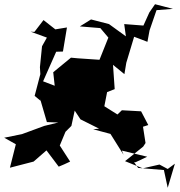

<svg xmlns="http://www.w3.org/2000/svg" viewBox="-96 -801 852 909"><path d="M698 -1 659 -22 580 -4 496 -38 582 -107 593 -124 581 -201 606 -209 572 -274 481 -279 460 -259 398 -298 416 -390 394 -392 380 -353 447 -379 439 -494 493 -450 502 -504 539 -627 602 -603 612 -657 645 -753 723 -759 638 -781 611 -742 583 -680 492 -687 500 -629 420 -687 335 -709 282 -676 379 -668 417 -623 375 -518 272 -525 240 -528 156 -459 163 -395 108 -416 170 -556 202 -557 221 -671 166 -662 110 -706 67 -650 49 -651 126 -623 103 -582 93 -483 95 -450 68 -347 96 -324 93 -336 126 -223 180 -221 114 -205 8 -166 -76 -149 -21 -118 -49 -7 63 -36 124 -89 182 -12 208 -23 236 -36 187 -112 214 -177 242 -205 266 -316 216 -354 246 -295 285 -236 373 -192 345 -189 427 -167 489 -68 481 -88 601 -59 546 -33H539L558 -6L680 4L698 88L732 -26Z"/></svg>

Font: Hussar Lance
Style: Regular
Weight: 700
Foundry: Cannot Into Space Fonts, PlusOne Fonts
Version: Version 2.27